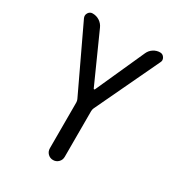

<svg xmlns="http://www.w3.org/2000/svg" viewBox="-176 -661 900 972"><g transform="rotate(30 273.5 -175.5)"><path d="M55.7 -503.9Q52.7 -510.7 52.7 -517.6Q52.7 -525.4 57.6 -533.2Q66.4 -546.9 82 -546.9Q104.5 -546.9 122.6 -535.2Q140.6 -523.4 149.4 -503.9L276.4 -220.7Q277.3 -217.8 280.3 -217.8Q283.2 -217.8 284.2 -220.7L412.1 -504.9Q420.9 -524.4 438.5 -535.6Q456.1 -546.9 476.6 -546.9Q492.2 -546.9 501 -533.2Q505.9 -525.4 505.9 -517.6Q505.9 -511.7 502.9 -505.9L326.2 -132.8Q322.3 -124 322.3 -114.3V152.3Q322.3 170.9 309.6 183.6Q296.9 196.3 278.8 196.3Q260.7 196.3 248 183.6Q235.4 170.9 235.4 152.3V-114.3Q235.4 -124 231.4 -132.8Z"/></g></svg>

Font: Gen Jyuu GothicX Regular
Style: Regular
Weight: 400
Designer: [Source Han Sans]
Ryoko NISHIZUKA  (kana & ideographs); Paul D. Hunt (Latin, Greek & Cyrillic); Wenlong ZHANG  (bopomofo
Version: Version 1.002.20150607